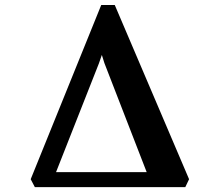

<svg xmlns="http://www.w3.org/2000/svg" viewBox="-20 -768 902 788"><path d="M123 0 106 -32.5 395.5 -747.5H451L756 -32.5L740.5 0ZM210 -61.5H582L408.5 -509L398 -542.5L386 -508Z"/></svg>

Font: Merriweather 24pt
Style: Bold
Weight: 700
Designer: Eben Sorkin
Foundry: Eben Sorkin
Version: Version 2.100